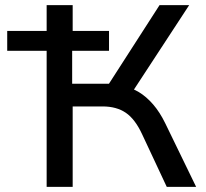

<svg xmlns="http://www.w3.org/2000/svg" viewBox="-20 -725 800 745"><path d="M161 0V-528H8V-605H161V-705H262V-605H403V-528H260V-400H416L386 -374L599 -705H714L485 -355L459 -390Q490 -385 519 -367.5Q548 -350 574 -320Q600 -290 621 -247L741 0H627L531 -205Q504 -263 468 -287.5Q432 -312 378 -312H262V0Z"/></svg>

Font: Nunito Sans 7pt Medium
Style: Regular
Weight: 500
Designer: Vernon Adams
Foundry: Vernon Adams
Version: Version 3.101;gftools[0.9.27]